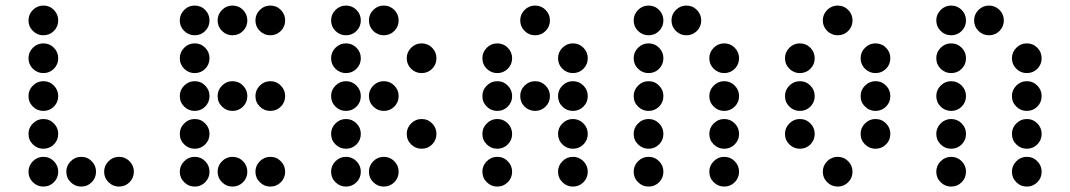

<svg xmlns="http://www.w3.org/2000/svg" viewBox="-20 -689 3868 694"><path d="M190.4 -615.2Q190.4 -592.8 174.8 -577.1Q159.2 -561.5 136.7 -561.5Q114.7 -561.5 98.9 -577.1Q83 -592.8 83 -615.2Q83 -637.2 98.9 -653.1Q114.7 -668.9 136.7 -668.9Q159.2 -668.9 174.8 -653.1Q190.4 -637.2 190.4 -615.2ZM190.4 -478.5Q190.4 -456.1 174.8 -440.4Q159.2 -424.8 136.7 -424.8Q114.7 -424.8 98.9 -440.4Q83 -456.1 83 -478.5Q83 -500.5 98.9 -516.4Q114.7 -532.2 136.7 -532.2Q159.2 -532.2 174.8 -516.4Q190.4 -500.5 190.4 -478.5ZM190.4 -341.8Q190.4 -319.3 174.8 -303.7Q159.2 -288.1 136.7 -288.1Q114.7 -288.1 98.9 -303.7Q83 -319.3 83 -341.8Q83 -363.8 98.9 -379.6Q114.7 -395.5 136.7 -395.5Q159.2 -395.5 174.8 -379.6Q190.4 -363.8 190.4 -341.8ZM190.4 -205.1Q190.4 -182.6 174.8 -167Q159.2 -151.4 136.7 -151.4Q114.7 -151.4 98.9 -167Q83 -182.6 83 -205.1Q83 -227.1 98.9 -242.9Q114.7 -258.8 136.7 -258.8Q159.2 -258.8 174.8 -242.9Q190.4 -227.1 190.4 -205.1ZM190.4 -68.4Q190.4 -45.9 174.8 -30.3Q159.2 -14.6 136.7 -14.6Q114.7 -14.6 98.9 -30.3Q83 -45.9 83 -68.4Q83 -90.3 98.9 -106.2Q114.7 -122.1 136.7 -122.1Q159.2 -122.1 174.8 -106.2Q190.4 -90.3 190.4 -68.4ZM327.1 -68.4Q327.1 -45.9 311.5 -30.3Q295.9 -14.6 273.4 -14.6Q251.5 -14.6 235.6 -30.3Q219.7 -45.9 219.7 -68.4Q219.7 -90.3 235.6 -106.2Q251.5 -122.1 273.4 -122.1Q295.9 -122.1 311.5 -106.2Q327.1 -90.3 327.1 -68.4ZM463.9 -68.4Q463.9 -45.9 448.2 -30.3Q432.6 -14.6 410.2 -14.6Q388.2 -14.6 372.3 -30.3Q356.4 -45.9 356.4 -68.4Q356.4 -90.3 372.3 -106.2Q388.2 -122.1 410.2 -122.1Q432.6 -122.1 448.2 -106.2Q463.9 -90.3 463.9 -68.4Z M737.3 -615.2Q737.3 -592.8 721.7 -577.1Q706.1 -561.5 683.6 -561.5Q661.6 -561.5 645.8 -577.1Q629.9 -592.8 629.9 -615.2Q629.9 -637.2 645.8 -653.1Q661.6 -668.9 683.6 -668.9Q706.1 -668.9 721.7 -653.1Q737.3 -637.2 737.3 -615.2ZM874 -615.2Q874 -592.8 858.4 -577.1Q842.8 -561.5 820.3 -561.5Q798.3 -561.5 782.5 -577.1Q766.6 -592.8 766.6 -615.2Q766.6 -637.2 782.5 -653.1Q798.3 -668.9 820.3 -668.9Q842.8 -668.9 858.4 -653.1Q874 -637.2 874 -615.2ZM1010.7 -615.2Q1010.7 -592.8 995.1 -577.1Q979.5 -561.5 957 -561.5Q935.1 -561.5 919.2 -577.1Q903.3 -592.8 903.3 -615.2Q903.3 -637.2 919.2 -653.1Q935.1 -668.9 957 -668.9Q979.5 -668.9 995.1 -653.1Q1010.7 -637.2 1010.7 -615.2ZM737.3 -478.5Q737.3 -456.1 721.7 -440.4Q706.1 -424.8 683.6 -424.8Q661.6 -424.8 645.8 -440.4Q629.9 -456.1 629.9 -478.5Q629.9 -500.5 645.8 -516.4Q661.6 -532.2 683.6 -532.2Q706.1 -532.2 721.7 -516.4Q737.3 -500.5 737.3 -478.5ZM737.3 -341.8Q737.3 -319.3 721.7 -303.7Q706.1 -288.1 683.6 -288.1Q661.6 -288.1 645.8 -303.7Q629.9 -319.3 629.9 -341.8Q629.9 -363.8 645.8 -379.6Q661.6 -395.5 683.6 -395.5Q706.1 -395.5 721.7 -379.6Q737.3 -363.8 737.3 -341.8ZM874 -341.8Q874 -319.3 858.4 -303.7Q842.8 -288.1 820.3 -288.1Q798.3 -288.1 782.5 -303.7Q766.6 -319.3 766.6 -341.8Q766.6 -363.8 782.5 -379.6Q798.3 -395.5 820.3 -395.5Q842.8 -395.5 858.4 -379.6Q874 -363.8 874 -341.8ZM1010.7 -341.8Q1010.7 -319.3 995.1 -303.7Q979.5 -288.1 957 -288.1Q935.1 -288.1 919.2 -303.7Q903.3 -319.3 903.3 -341.8Q903.3 -363.8 919.2 -379.6Q935.1 -395.5 957 -395.5Q979.5 -395.5 995.1 -379.6Q1010.7 -363.8 1010.7 -341.8ZM737.3 -205.1Q737.3 -182.6 721.7 -167Q706.1 -151.4 683.6 -151.4Q661.6 -151.4 645.8 -167Q629.9 -182.6 629.9 -205.1Q629.9 -227.1 645.8 -242.9Q661.6 -258.8 683.6 -258.8Q706.1 -258.8 721.7 -242.9Q737.3 -227.1 737.3 -205.1ZM737.3 -68.4Q737.3 -45.9 721.7 -30.3Q706.1 -14.6 683.6 -14.6Q661.6 -14.6 645.8 -30.3Q629.9 -45.9 629.9 -68.4Q629.9 -90.3 645.8 -106.2Q661.6 -122.1 683.6 -122.1Q706.1 -122.1 721.7 -106.2Q737.3 -90.3 737.3 -68.4ZM874 -68.4Q874 -45.9 858.4 -30.3Q842.8 -14.6 820.3 -14.6Q798.3 -14.6 782.5 -30.3Q766.6 -45.9 766.6 -68.4Q766.6 -90.3 782.5 -106.2Q798.3 -122.1 820.3 -122.1Q842.8 -122.1 858.4 -106.2Q874 -90.3 874 -68.4ZM1010.7 -68.4Q1010.7 -45.9 995.1 -30.3Q979.5 -14.6 957 -14.6Q935.1 -14.6 919.2 -30.3Q903.3 -45.9 903.3 -68.4Q903.3 -90.3 919.2 -106.2Q935.1 -122.1 957 -122.1Q979.5 -122.1 995.1 -106.2Q1010.7 -90.3 1010.7 -68.4Z M1284.2 -615.2Q1284.2 -592.8 1268.6 -577.1Q1252.9 -561.5 1230.5 -561.5Q1208.5 -561.5 1192.6 -577.1Q1176.8 -592.8 1176.8 -615.2Q1176.8 -637.2 1192.6 -653.1Q1208.5 -668.9 1230.5 -668.9Q1252.9 -668.9 1268.6 -653.1Q1284.2 -637.2 1284.2 -615.2ZM1420.9 -615.2Q1420.9 -592.8 1405.3 -577.1Q1389.6 -561.5 1367.2 -561.5Q1345.2 -561.5 1329.3 -577.1Q1313.5 -592.8 1313.5 -615.2Q1313.5 -637.2 1329.3 -653.1Q1345.2 -668.9 1367.2 -668.9Q1389.6 -668.9 1405.3 -653.1Q1420.9 -637.2 1420.9 -615.2ZM1284.2 -478.5Q1284.2 -456.1 1268.6 -440.4Q1252.9 -424.8 1230.5 -424.8Q1208.5 -424.8 1192.6 -440.4Q1176.8 -456.1 1176.8 -478.5Q1176.8 -500.5 1192.6 -516.4Q1208.5 -532.2 1230.5 -532.2Q1252.9 -532.2 1268.6 -516.4Q1284.2 -500.5 1284.2 -478.5ZM1557.6 -478.5Q1557.6 -456.1 1542 -440.4Q1526.4 -424.8 1503.9 -424.8Q1481.9 -424.8 1466.1 -440.4Q1450.2 -456.1 1450.2 -478.5Q1450.2 -500.5 1466.1 -516.4Q1481.9 -532.2 1503.9 -532.2Q1526.4 -532.2 1542 -516.4Q1557.6 -500.5 1557.6 -478.5ZM1284.2 -341.8Q1284.2 -319.3 1268.6 -303.7Q1252.9 -288.1 1230.5 -288.1Q1208.5 -288.1 1192.6 -303.7Q1176.8 -319.3 1176.8 -341.8Q1176.8 -363.8 1192.6 -379.6Q1208.5 -395.5 1230.5 -395.5Q1252.9 -395.5 1268.6 -379.6Q1284.2 -363.8 1284.2 -341.8ZM1420.9 -341.8Q1420.9 -319.3 1405.3 -303.7Q1389.6 -288.1 1367.2 -288.1Q1345.2 -288.1 1329.3 -303.7Q1313.5 -319.3 1313.5 -341.8Q1313.5 -363.8 1329.3 -379.6Q1345.2 -395.5 1367.2 -395.5Q1389.6 -395.5 1405.3 -379.6Q1420.9 -363.8 1420.9 -341.8ZM1284.2 -205.1Q1284.2 -182.6 1268.6 -167Q1252.9 -151.4 1230.5 -151.4Q1208.5 -151.4 1192.6 -167Q1176.8 -182.6 1176.8 -205.1Q1176.8 -227.1 1192.6 -242.9Q1208.5 -258.8 1230.5 -258.8Q1252.9 -258.8 1268.6 -242.9Q1284.2 -227.1 1284.2 -205.1ZM1557.6 -205.1Q1557.6 -182.6 1542 -167Q1526.4 -151.4 1503.9 -151.4Q1481.9 -151.4 1466.1 -167Q1450.2 -182.6 1450.2 -205.1Q1450.2 -227.1 1466.1 -242.9Q1481.9 -258.8 1503.9 -258.8Q1526.4 -258.8 1542 -242.9Q1557.6 -227.1 1557.6 -205.1ZM1284.2 -68.4Q1284.2 -45.9 1268.6 -30.3Q1252.9 -14.6 1230.5 -14.6Q1208.5 -14.6 1192.6 -30.3Q1176.8 -45.9 1176.8 -68.4Q1176.8 -90.3 1192.6 -106.2Q1208.5 -122.1 1230.5 -122.1Q1252.9 -122.1 1268.6 -106.2Q1284.2 -90.3 1284.2 -68.4ZM1420.9 -68.4Q1420.9 -45.9 1405.3 -30.3Q1389.6 -14.6 1367.2 -14.6Q1345.2 -14.6 1329.3 -30.3Q1313.5 -45.9 1313.5 -68.4Q1313.5 -90.3 1329.3 -106.2Q1345.2 -122.1 1367.2 -122.1Q1389.6 -122.1 1405.3 -106.2Q1420.9 -90.3 1420.9 -68.4Z M1967.8 -615.2Q1967.8 -592.8 1952.1 -577.1Q1936.5 -561.5 1914.1 -561.5Q1892.1 -561.5 1876.2 -577.1Q1860.4 -592.8 1860.4 -615.2Q1860.4 -637.2 1876.2 -653.1Q1892.1 -668.9 1914.1 -668.9Q1936.5 -668.9 1952.1 -653.1Q1967.8 -637.2 1967.8 -615.2ZM1831.1 -478.5Q1831.1 -456.1 1815.4 -440.4Q1799.8 -424.8 1777.3 -424.8Q1755.4 -424.8 1739.5 -440.4Q1723.6 -456.1 1723.6 -478.5Q1723.6 -500.5 1739.5 -516.4Q1755.4 -532.2 1777.3 -532.2Q1799.8 -532.2 1815.4 -516.4Q1831.1 -500.5 1831.1 -478.5ZM2104.5 -478.5Q2104.5 -456.1 2088.9 -440.4Q2073.2 -424.8 2050.8 -424.8Q2028.8 -424.8 2012.9 -440.4Q1997.1 -456.1 1997.1 -478.5Q1997.1 -500.5 2012.9 -516.4Q2028.8 -532.2 2050.8 -532.2Q2073.2 -532.2 2088.9 -516.4Q2104.5 -500.5 2104.5 -478.5ZM1831.1 -341.8Q1831.1 -319.3 1815.4 -303.7Q1799.8 -288.1 1777.3 -288.1Q1755.4 -288.1 1739.5 -303.7Q1723.6 -319.3 1723.6 -341.8Q1723.6 -363.8 1739.5 -379.6Q1755.4 -395.5 1777.3 -395.5Q1799.8 -395.5 1815.4 -379.6Q1831.1 -363.8 1831.1 -341.8ZM1967.8 -341.8Q1967.8 -319.3 1952.1 -303.7Q1936.5 -288.1 1914.1 -288.1Q1892.1 -288.1 1876.2 -303.7Q1860.4 -319.3 1860.4 -341.8Q1860.4 -363.8 1876.2 -379.6Q1892.1 -395.5 1914.1 -395.5Q1936.5 -395.5 1952.1 -379.6Q1967.8 -363.8 1967.8 -341.8ZM2104.5 -341.8Q2104.5 -319.3 2088.9 -303.7Q2073.2 -288.1 2050.8 -288.1Q2028.8 -288.1 2012.9 -303.7Q1997.1 -319.3 1997.1 -341.8Q1997.1 -363.8 2012.9 -379.6Q2028.8 -395.5 2050.8 -395.5Q2073.2 -395.5 2088.9 -379.6Q2104.5 -363.8 2104.5 -341.8ZM1831.1 -205.1Q1831.1 -182.6 1815.4 -167Q1799.8 -151.4 1777.3 -151.4Q1755.4 -151.4 1739.5 -167Q1723.6 -182.6 1723.6 -205.1Q1723.6 -227.1 1739.5 -242.9Q1755.4 -258.8 1777.3 -258.8Q1799.8 -258.8 1815.4 -242.9Q1831.1 -227.1 1831.1 -205.1ZM2104.5 -205.1Q2104.5 -182.6 2088.9 -167Q2073.2 -151.4 2050.8 -151.4Q2028.8 -151.4 2012.9 -167Q1997.1 -182.6 1997.1 -205.1Q1997.1 -227.1 2012.9 -242.9Q2028.8 -258.8 2050.8 -258.8Q2073.2 -258.8 2088.9 -242.9Q2104.5 -227.1 2104.5 -205.1ZM1831.1 -68.4Q1831.1 -45.9 1815.4 -30.3Q1799.8 -14.6 1777.3 -14.6Q1755.4 -14.6 1739.5 -30.3Q1723.6 -45.9 1723.6 -68.4Q1723.6 -90.3 1739.5 -106.2Q1755.4 -122.1 1777.3 -122.1Q1799.8 -122.1 1815.4 -106.2Q1831.1 -90.3 1831.1 -68.4ZM2104.5 -68.4Q2104.5 -45.9 2088.9 -30.3Q2073.2 -14.6 2050.8 -14.6Q2028.8 -14.6 2012.9 -30.3Q1997.1 -45.9 1997.1 -68.4Q1997.1 -90.3 2012.9 -106.2Q2028.8 -122.1 2050.8 -122.1Q2073.2 -122.1 2088.9 -106.2Q2104.5 -90.3 2104.5 -68.4Z M2377.9 -615.2Q2377.9 -592.8 2362.3 -577.1Q2346.7 -561.5 2324.2 -561.5Q2302.2 -561.5 2286.4 -577.1Q2270.5 -592.8 2270.5 -615.2Q2270.5 -637.2 2286.4 -653.1Q2302.2 -668.9 2324.2 -668.9Q2346.7 -668.9 2362.3 -653.1Q2377.9 -637.2 2377.9 -615.2ZM2514.6 -615.2Q2514.6 -592.8 2499 -577.1Q2483.4 -561.5 2460.9 -561.5Q2439 -561.5 2423.1 -577.1Q2407.2 -592.8 2407.2 -615.2Q2407.2 -637.2 2423.1 -653.1Q2439 -668.9 2460.9 -668.9Q2483.4 -668.9 2499 -653.1Q2514.6 -637.2 2514.6 -615.2ZM2377.9 -478.5Q2377.9 -456.1 2362.3 -440.4Q2346.7 -424.8 2324.2 -424.8Q2302.2 -424.8 2286.4 -440.4Q2270.5 -456.1 2270.5 -478.5Q2270.5 -500.5 2286.4 -516.4Q2302.2 -532.2 2324.2 -532.2Q2346.7 -532.2 2362.3 -516.4Q2377.9 -500.5 2377.9 -478.5ZM2651.4 -478.5Q2651.4 -456.1 2635.7 -440.4Q2620.1 -424.8 2597.7 -424.8Q2575.7 -424.8 2559.8 -440.4Q2543.9 -456.1 2543.9 -478.5Q2543.9 -500.5 2559.8 -516.4Q2575.7 -532.2 2597.7 -532.2Q2620.1 -532.2 2635.7 -516.4Q2651.4 -500.5 2651.4 -478.5ZM2377.9 -341.8Q2377.9 -319.3 2362.3 -303.7Q2346.7 -288.1 2324.2 -288.1Q2302.2 -288.1 2286.4 -303.7Q2270.5 -319.3 2270.5 -341.8Q2270.5 -363.8 2286.4 -379.6Q2302.2 -395.5 2324.2 -395.5Q2346.7 -395.5 2362.3 -379.6Q2377.9 -363.8 2377.9 -341.8ZM2651.4 -341.8Q2651.4 -319.3 2635.7 -303.7Q2620.1 -288.1 2597.7 -288.1Q2575.7 -288.1 2559.8 -303.7Q2543.9 -319.3 2543.9 -341.8Q2543.9 -363.8 2559.8 -379.6Q2575.7 -395.5 2597.7 -395.5Q2620.1 -395.5 2635.7 -379.6Q2651.4 -363.8 2651.4 -341.8ZM2377.9 -205.1Q2377.9 -182.6 2362.3 -167Q2346.7 -151.4 2324.2 -151.4Q2302.2 -151.4 2286.4 -167Q2270.5 -182.6 2270.5 -205.1Q2270.5 -227.1 2286.4 -242.9Q2302.2 -258.8 2324.2 -258.8Q2346.7 -258.8 2362.3 -242.9Q2377.9 -227.1 2377.9 -205.1ZM2651.4 -205.1Q2651.4 -182.6 2635.7 -167Q2620.1 -151.4 2597.7 -151.4Q2575.7 -151.4 2559.8 -167Q2543.9 -182.6 2543.9 -205.1Q2543.9 -227.1 2559.8 -242.9Q2575.7 -258.8 2597.7 -258.8Q2620.1 -258.8 2635.7 -242.9Q2651.4 -227.1 2651.4 -205.1ZM2377.9 -68.4Q2377.9 -45.9 2362.3 -30.3Q2346.7 -14.6 2324.2 -14.6Q2302.2 -14.6 2286.4 -30.3Q2270.5 -45.9 2270.5 -68.4Q2270.5 -90.3 2286.4 -106.2Q2302.2 -122.1 2324.2 -122.1Q2346.7 -122.1 2362.3 -106.2Q2377.9 -90.3 2377.9 -68.4ZM2651.4 -68.4Q2651.4 -45.9 2635.7 -30.3Q2620.1 -14.6 2597.7 -14.6Q2575.7 -14.6 2559.8 -30.3Q2543.9 -45.9 2543.9 -68.4Q2543.9 -90.3 2559.8 -106.2Q2575.7 -122.1 2597.7 -122.1Q2620.1 -122.1 2635.7 -106.2Q2651.4 -90.3 2651.4 -68.4Z M3061.5 -615.2Q3061.5 -592.8 3045.9 -577.1Q3030.3 -561.5 3007.8 -561.5Q2985.8 -561.5 2970 -577.1Q2954.1 -592.8 2954.1 -615.2Q2954.1 -637.2 2970 -653.1Q2985.8 -668.9 3007.8 -668.9Q3030.3 -668.9 3045.9 -653.1Q3061.5 -637.2 3061.5 -615.2ZM2924.8 -478.5Q2924.8 -456.1 2909.2 -440.4Q2893.6 -424.8 2871.1 -424.8Q2849.1 -424.8 2833.3 -440.4Q2817.4 -456.1 2817.4 -478.5Q2817.4 -500.5 2833.3 -516.4Q2849.1 -532.2 2871.1 -532.2Q2893.6 -532.2 2909.2 -516.4Q2924.8 -500.5 2924.8 -478.5ZM3198.2 -478.5Q3198.2 -456.1 3182.6 -440.4Q3167 -424.8 3144.5 -424.8Q3122.6 -424.8 3106.7 -440.4Q3090.8 -456.1 3090.8 -478.5Q3090.8 -500.5 3106.7 -516.4Q3122.6 -532.2 3144.5 -532.2Q3167 -532.2 3182.6 -516.4Q3198.2 -500.5 3198.2 -478.5ZM2924.8 -341.8Q2924.8 -319.3 2909.2 -303.7Q2893.6 -288.1 2871.1 -288.1Q2849.1 -288.1 2833.3 -303.7Q2817.4 -319.3 2817.4 -341.8Q2817.4 -363.8 2833.3 -379.6Q2849.1 -395.5 2871.1 -395.5Q2893.6 -395.5 2909.2 -379.6Q2924.8 -363.8 2924.8 -341.8ZM3198.2 -341.8Q3198.2 -319.3 3182.6 -303.7Q3167 -288.1 3144.5 -288.1Q3122.6 -288.1 3106.7 -303.7Q3090.8 -319.3 3090.8 -341.8Q3090.8 -363.8 3106.7 -379.6Q3122.6 -395.5 3144.5 -395.5Q3167 -395.5 3182.6 -379.6Q3198.2 -363.8 3198.2 -341.8ZM2924.8 -205.1Q2924.8 -182.6 2909.2 -167Q2893.6 -151.4 2871.1 -151.4Q2849.1 -151.4 2833.3 -167Q2817.4 -182.6 2817.4 -205.1Q2817.4 -227.1 2833.3 -242.9Q2849.1 -258.8 2871.1 -258.8Q2893.6 -258.8 2909.2 -242.9Q2924.8 -227.1 2924.8 -205.1ZM3198.2 -205.1Q3198.2 -182.6 3182.6 -167Q3167 -151.4 3144.5 -151.4Q3122.6 -151.4 3106.7 -167Q3090.8 -182.6 3090.8 -205.1Q3090.8 -227.1 3106.7 -242.9Q3122.6 -258.8 3144.5 -258.8Q3167 -258.8 3182.6 -242.9Q3198.2 -227.1 3198.2 -205.1ZM3061.5 -68.4Q3061.5 -45.9 3045.9 -30.3Q3030.3 -14.6 3007.8 -14.6Q2985.8 -14.6 2970 -30.3Q2954.1 -45.9 2954.1 -68.4Q2954.1 -90.3 2970 -106.2Q2985.8 -122.1 3007.8 -122.1Q3030.3 -122.1 3045.9 -106.2Q3061.5 -90.3 3061.5 -68.4Z M3471.7 -615.2Q3471.7 -592.8 3456.1 -577.1Q3440.4 -561.5 3418 -561.5Q3396 -561.5 3380.1 -577.1Q3364.3 -592.8 3364.3 -615.2Q3364.3 -637.2 3380.1 -653.1Q3396 -668.9 3418 -668.9Q3440.4 -668.9 3456.1 -653.1Q3471.7 -637.2 3471.7 -615.2ZM3608.4 -615.2Q3608.4 -592.8 3592.8 -577.1Q3577.1 -561.5 3554.7 -561.5Q3532.7 -561.5 3516.8 -577.1Q3501 -592.8 3501 -615.2Q3501 -637.2 3516.8 -653.1Q3532.7 -668.9 3554.7 -668.9Q3577.1 -668.9 3592.8 -653.1Q3608.4 -637.2 3608.4 -615.2ZM3471.7 -478.5Q3471.7 -456.1 3456.1 -440.4Q3440.4 -424.8 3418 -424.8Q3396 -424.8 3380.1 -440.4Q3364.3 -456.1 3364.3 -478.5Q3364.3 -500.5 3380.1 -516.4Q3396 -532.2 3418 -532.2Q3440.4 -532.2 3456.1 -516.4Q3471.7 -500.5 3471.7 -478.5ZM3745.1 -478.5Q3745.1 -456.1 3729.5 -440.4Q3713.9 -424.8 3691.4 -424.8Q3669.4 -424.8 3653.6 -440.4Q3637.7 -456.1 3637.7 -478.5Q3637.7 -500.5 3653.6 -516.4Q3669.4 -532.2 3691.4 -532.2Q3713.9 -532.2 3729.5 -516.4Q3745.1 -500.5 3745.1 -478.5ZM3471.7 -341.8Q3471.7 -319.3 3456.1 -303.7Q3440.4 -288.1 3418 -288.1Q3396 -288.1 3380.1 -303.7Q3364.3 -319.3 3364.3 -341.8Q3364.3 -363.8 3380.1 -379.6Q3396 -395.5 3418 -395.5Q3440.4 -395.5 3456.1 -379.6Q3471.7 -363.8 3471.7 -341.8ZM3745.1 -341.8Q3745.1 -319.3 3729.5 -303.7Q3713.9 -288.1 3691.4 -288.1Q3669.4 -288.1 3653.6 -303.7Q3637.7 -319.3 3637.7 -341.8Q3637.7 -363.8 3653.6 -379.6Q3669.4 -395.5 3691.4 -395.5Q3713.9 -395.5 3729.5 -379.6Q3745.1 -363.8 3745.1 -341.8ZM3471.7 -205.1Q3471.7 -182.6 3456.1 -167Q3440.4 -151.4 3418 -151.4Q3396 -151.4 3380.1 -167Q3364.3 -182.6 3364.3 -205.1Q3364.3 -227.1 3380.1 -242.9Q3396 -258.8 3418 -258.8Q3440.4 -258.8 3456.1 -242.9Q3471.7 -227.1 3471.7 -205.1ZM3745.1 -205.1Q3745.1 -182.6 3729.5 -167Q3713.9 -151.4 3691.4 -151.4Q3669.4 -151.4 3653.6 -167Q3637.7 -182.6 3637.7 -205.1Q3637.7 -227.1 3653.6 -242.9Q3669.4 -258.8 3691.4 -258.8Q3713.9 -258.8 3729.5 -242.9Q3745.1 -227.1 3745.1 -205.1ZM3471.7 -68.4Q3471.7 -45.9 3456.1 -30.3Q3440.4 -14.6 3418 -14.6Q3396 -14.6 3380.1 -30.3Q3364.3 -45.9 3364.3 -68.4Q3364.3 -90.3 3380.1 -106.2Q3396 -122.1 3418 -122.1Q3440.4 -122.1 3456.1 -106.2Q3471.7 -90.3 3471.7 -68.4ZM3745.1 -68.4Q3745.1 -45.9 3729.5 -30.3Q3713.9 -14.6 3691.4 -14.6Q3669.4 -14.6 3653.6 -30.3Q3637.7 -45.9 3637.7 -68.4Q3637.7 -90.3 3653.6 -106.2Q3669.4 -122.1 3691.4 -122.1Q3713.9 -122.1 3729.5 -106.2Q3745.1 -90.3 3745.1 -68.4Z"/></svg>

Font: DatDot
Style: Regular
Weight: 400
Designer: GGBot
Version: 1.00